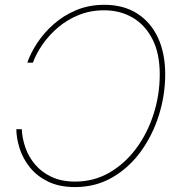

<svg xmlns="http://www.w3.org/2000/svg" viewBox="-20 -757 728 787"><path d="M408.2 -737.3Q485.8 -737.3 541.5 -702.1Q597.2 -667 627.2 -603Q657.2 -539.1 657.2 -452.1Q657.2 -368.2 631.6 -285.9Q606 -203.6 557.9 -137Q509.8 -70.3 441.4 -30.3Q373 9.8 287.6 9.8Q223.1 9.8 177.5 -12.5Q131.8 -34.7 103 -70.3Q74.2 -106 60.8 -147.5Q47.4 -189 46.9 -227.5H69.3Q70.8 -190.4 84 -152.3Q97.2 -114.3 123.8 -82.8Q150.4 -51.3 191.2 -32Q231.9 -12.7 288.1 -12.7Q364.7 -12.7 428.2 -49.3Q491.7 -85.9 538.1 -148.4Q584.5 -210.9 609.6 -289.6Q634.8 -368.2 634.8 -452.1Q634.8 -538.1 604.7 -596.7Q574.7 -655.3 523.2 -685.1Q471.7 -714.8 407.2 -714.8Q350.6 -714.8 303 -695.6Q255.4 -676.3 218 -644.5Q180.7 -612.8 154.5 -575Q128.4 -537.1 114.7 -500H91.8Q105 -538.6 132.1 -580.1Q159.2 -621.6 199.2 -657.2Q239.3 -692.9 291.7 -715.1Q344.2 -737.3 408.2 -737.3Z"/></svg>

Font: Inter 24pt Thin
Style: Italic
Weight: 250
Italic angle: -9.3988°
Version: Version 4.001;git-66647c0bb